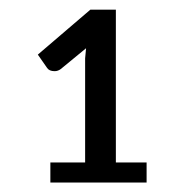

<svg xmlns="http://www.w3.org/2000/svg" viewBox="-20 -836 372 406"><path d="M86.5 -492.5H160V-712.5L162 -734L108.5 -690Q102.5 -685.5 95.5 -685.5Q84 -685.5 79.5 -692.5L60 -720.5L171 -815.5H225V-492.5H290V-450H86.5Z"/></svg>

Font: LatoCHI
Style: Regular
Weight: 400
Designer: Lukasz Dziedzic
Foundry: tyPoland Lukasz Dziedzic
Version: Version 1.104